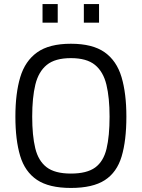

<svg xmlns="http://www.w3.org/2000/svg" viewBox="-20 -918 700 948"><path d="M330 10Q222 10 162.5 -30Q103 -70 79.5 -148.5Q56 -227 56 -342Q56 -457 80 -537Q104 -617 163.5 -659.5Q223 -702 330 -702Q437 -702 496.5 -660Q556 -618 580 -537.5Q604 -457 604 -342Q604 -224 580.5 -145.5Q557 -67 497.5 -28.5Q438 10 330 10ZM330 -61Q409 -61 450 -91Q491 -121 506 -183.5Q521 -246 521 -342Q521 -435 505.5 -499.5Q490 -564 449 -597.5Q408 -631 330 -631Q252 -631 211 -597.5Q170 -564 154.5 -500Q139 -436 139 -342Q139 -249 154 -186.5Q169 -124 210 -92.5Q251 -61 330 -61ZM394 -806V-898H469V-806ZM190 -806V-898H265V-806Z"/></svg>

Font: Cairo Play
Style: Regular
Weight: 400
Designer: Mohamed Gaber, Accademia di Belle Arti di Urbino
Foundry: Kief Type Foundry, Accademia di Belle Arti di Urbino
Version: Version 3.119